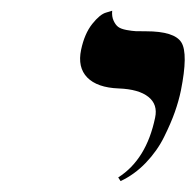

<svg xmlns="http://www.w3.org/2000/svg" viewBox="-20 -579 363 356"><path d="M203.6 -243.2 199.2 -250Q251.5 -283.2 267.6 -360.8Q272.9 -385.3 255.1 -399.4Q237.3 -413.6 200.2 -415Q160.2 -416.5 141.8 -435.3Q123.5 -454.1 130.4 -486.8Q136.7 -516.6 151.1 -534.7Q165.5 -552.7 176.8 -555.7L188 -559.1Q187 -548.3 190.7 -540.5Q194.3 -532.7 199.2 -529.1Q204.1 -525.4 214.6 -523.4Q225.1 -521.5 231.7 -521.2Q238.3 -521 250.5 -521Q303.7 -521 316.4 -500.2Q329.1 -479.5 315.4 -411.1Q311.5 -392.1 304.2 -371.3Q296.9 -350.6 284.2 -325Q271.5 -299.3 250.5 -277.3Q229.5 -255.4 203.6 -243.2Z"/></svg>

Font: Linux Biolinum O
Style: Italic
Weight: 400
Italic angle: -12°
Designer: Philipp H. Poll
Foundry: Philipp H. Poll
Version: Version 1.1.3